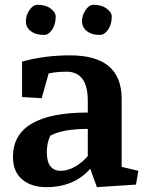

<svg xmlns="http://www.w3.org/2000/svg" viewBox="-20 -772 620 803"><path d="M347.2 -232.9Q242.7 -232.9 190.4 -204.6Q175.8 -174.3 175.8 -135.7Q175.8 -57.6 234.4 -57.6Q264.6 -57.6 295.9 -76.2Q327.1 -94.7 347.2 -119.6ZM357.4 -66.4Q290 10.7 173.8 10.7Q111.3 10.7 72.8 -21.5Q34.2 -53.7 34.2 -115.7Q34.2 -301.3 347.2 -301.3V-346.7Q347.7 -411.1 325.2 -441.4Q302.7 -471.7 259.8 -472.2Q216.8 -472.2 183.6 -464.8L154.3 -361.3L72.3 -366.2V-514.2Q165.5 -540.5 272.9 -540.5Q488.8 -540.5 488.8 -358.9V-74.2L558.6 -57.6L548.8 0L385.3 10.7ZM371.1 -752Q404.8 -752 425.8 -736.3Q447.3 -720.7 447.3 -702.6Q447.3 -670.4 432.1 -647.9Q417 -626 397.9 -626Q379.4 -626 366.2 -629.9Q353.5 -633.8 343.8 -641.6Q323.2 -657.7 322.8 -682.6Q322.8 -708 337.9 -730Q353 -752 371.1 -752ZM103.5 -730.5Q118.7 -752 137.2 -752Q170.9 -752 191.9 -736.3Q212.9 -720.7 212.9 -702.6Q212.9 -670.9 198.2 -648.4Q183.6 -626 164.6 -626Q146 -626 132.8 -629.9Q119.1 -633.8 109.4 -641.6Q87.9 -657.2 88.4 -682.6Q87.9 -708.5 103.5 -730.5Z"/></svg>

Font: NoticiaText-Bold
Style: Bold
Weight: 700
Designer: JM Sole
Foundry: JM Sole
Version: Version 1.003